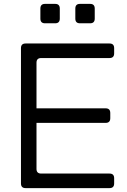

<svg xmlns="http://www.w3.org/2000/svg" viewBox="-20 -969 652 989"><path d="M112 0Q88 0 88 -24V-721Q88 -745 112 -745H544Q568 -745 568 -721V-694Q568 -670 544 -670H192Q168 -670 168 -646V-411H524Q548 -411 548 -387V-360Q548 -336 524 -336H168V-99Q168 -75 192 -75H544Q568 -75 568 -51V-24Q568 0 544 0ZM212 -849Q188 -849 188 -873V-925Q188 -949 212 -949H264Q288 -949 288 -925V-873Q288 -849 264 -849ZM392 -849Q368 -849 368 -873V-925Q368 -949 392 -949H444Q468 -949 468 -925V-873Q468 -849 444 -849Z"/></svg>

Font: Pitagon Sans Text
Style: Regular
Weight: 400
Designer: Travis Tran
Foundry: Pitagon
Version: Version 1.001; ttfautohint (v1.8.4.7-5d5b);gftools[0.9.26]